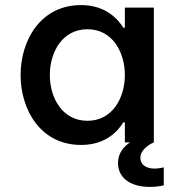

<svg xmlns="http://www.w3.org/2000/svg" viewBox="-20 -560 696 755"><path d="M570 175C601 175 624 169 624 169V98C624 98 606 103 588 103C550 103 532 84 532 61C532 21 585 0 585 0V-530H471V-451H465C446 -481 399 -540 299 -540C139 -540 61 -401 61 -265C61 -129 139 10 299 10C399 10 446 -48 465 -79H471V0H491C467 16 444 42 444 81C444 133 484 175 570 175ZM324 -445C422 -445 471 -355 471 -265C471 -175 422 -85 324 -85C225 -85 176 -175 176 -265C176 -355 225 -445 324 -445Z"/></svg>

Font: Be Vietnam Pro Medium
Style: Regular
Weight: 500
Designer: Lam Bao, Tony Le, Vietanh Nguyen
Foundry: Yellow Type Foundry
Version: Version 1.002